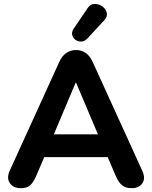

<svg xmlns="http://www.w3.org/2000/svg" viewBox="-20 -974 793 1002"><path d="M435 -772Q420 -757 403 -757Q386 -757 373.5 -766.5Q361 -776 357 -791Q353 -806 363 -822L436 -930Q451 -953 473 -953.5Q495 -954 513.5 -941Q532 -928 537 -907.5Q542 -887 524 -868ZM89 8Q49 8 31 -19Q13 -46 32 -86L289 -650Q304 -683 326.5 -698Q349 -713 377 -713Q405 -713 427 -698Q449 -683 464 -650L721 -86Q741 -45 723.5 -18.5Q706 8 668 8Q635 8 616.5 -7.5Q598 -23 584 -56L542 -154H211L169 -56Q154 -22 137.5 -7Q121 8 89 8ZM375 -543 261 -273H491L377 -543Z"/></svg>

Font: Chiron GoRound TC
Style: Bold
Weight: 700
Designer: Ryoko NISHIZUKA 西塚涼子 (kana, bopomofo & ideographs); Paul D. Hunt (Latin, Greek & Cyrillic); Sandoll Communications 산돌커뮤니
Foundry: Adobe
Version: Version 1.000;hotconv 1.1.1;makeotfexe 2.6.0